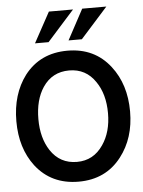

<svg xmlns="http://www.w3.org/2000/svg" viewBox="-52 -753 605 813"><g transform="rotate(-5 250.0 -346.5)"><path d="M289.1 -710.9H186.5L116.2 -582H173.8ZM430.7 -710.9H328.1L258.8 -582H315.4ZM250 -539.1Q133.8 -539.1 67.4 -453.1Q8.8 -375 8.8 -259.8Q8.8 -145.5 67.4 -68.4Q133.8 17.6 250 17.6Q365.2 17.6 431.6 -68.4Q492.2 -146.5 492.2 -259.8Q492.2 -375 431.6 -453.1Q365.2 -539.1 250 -539.1ZM250 -455.1Q321.3 -455.1 361.3 -395.5Q398.4 -341.8 398.4 -260.7Q398.4 -180.7 361.3 -127Q320.3 -66.4 250 -66.4Q177.7 -66.4 137.7 -127Q102.5 -180.7 102.5 -260.7Q102.5 -342.8 137.7 -395.5Q177.7 -455.1 250 -455.1Z"/></g></svg>

Font: GungsuhChe
Style: Regular
Weight: 400
Monospace: yes
Version: Version 2.21